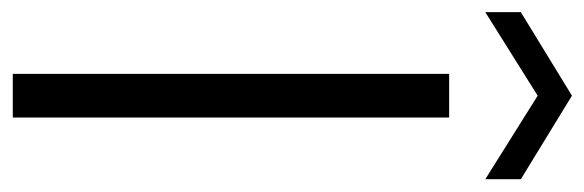

<svg xmlns="http://www.w3.org/2000/svg" viewBox="-350 -602 937 308"><g transform="rotate(90 119.0 -448.5)"><path d="M84 0V-700H154V0ZM-15 -758V-815L119 -897L253 -815V-758L119 -842Z"/></g></svg>

Font: DM Sans 9pt Light
Style: Regular
Weight: 300
Version: Version 4.004;gftools[0.9.30]